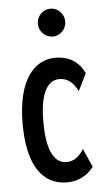

<svg xmlns="http://www.w3.org/2000/svg" viewBox="-51 -702 414 747"><g transform="rotate(-5 156.5 -328.5)"><path d="M175 -559C204 -559 228 -584 228 -613C228 -643 204 -668 175 -668C145 -668 121 -644 121 -613C121 -584 145 -559 175 -559ZM181 11C222 11 260 -7 285 -41L253 -113C234 -82 213 -68 185 -68C142 -68 109 -111 109 -232C109 -358 147 -392 185 -392C217 -392 238 -375 257 -339L290 -406C269 -451 231 -476 177 -476C95 -476 28 -403 28 -231C28 -67 86 11 181 11Z"/></g></svg>

Font: Inconsolata ExtraCondensed
Style: Bold
Weight: 700
Width: 2
Monospace: yes
Designer: Raph Levien, Cyreal, Brenton Simpson
Foundry: Raph Levien, Cyreal, Google
Version: Version 3.100